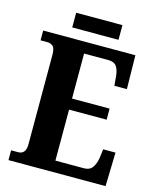

<svg xmlns="http://www.w3.org/2000/svg" viewBox="-125 -937 834 1022"><g transform="rotate(15 292.5 -425.5)"><path d="M21 0V-54H60Q102 -54 102 -109V-600Q102 -639 89 -649.5Q76 -660 59 -660H21V-714H529L532 -528H463L459 -576Q456 -613 442.5 -632.5Q429 -652 396 -652H263V-404H470V-343H263V-62H421Q452 -62 467 -83.5Q482 -105 487 -138L493 -186H561L556 0ZM166 -770V-851H421V-770Z"/></g></svg>

Font: Noto Serif Hebrew Condensed ExtraBold
Style: Regular
Weight: 800
Width: 3
Designer: Monotype Design Team
Foundry: Monotype Imaging Inc.
Version: Version 2.004; ttfautohint (v1.8.4.7-5d5b)